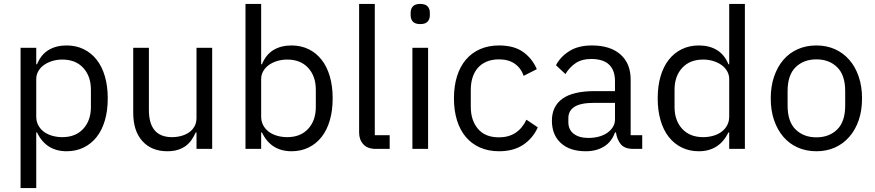

<svg xmlns="http://www.w3.org/2000/svg" viewBox="-20 -760 4467 980"><path d="M85 -516H165V-432H169Q189 -481 227.5 -504.5Q266 -528 320 -528Q368 -528 407 -509Q446 -490 473.5 -455Q501 -420 515.5 -370Q530 -320 530 -258Q530 -196 515.5 -146Q501 -96 473.5 -61Q446 -26 407 -7Q368 12 320 12Q215 12 169 -84H165V200H85ZM298 -60Q366 -60 405 -102.5Q444 -145 444 -214V-302Q444 -371 405 -413.5Q366 -456 298 -456Q271 -456 246.5 -448.5Q222 -441 204 -428Q186 -415 175.5 -396.5Q165 -378 165 -357V-165Q165 -140 175.5 -120.5Q186 -101 204 -87.5Q222 -74 246.5 -67Q271 -60 298 -60Z M983 -84H979Q971 -66 959.5 -48.5Q948 -31 931 -17.5Q914 -4 890 4Q866 12 834 12Q754 12 707 -39.5Q660 -91 660 -185V-516H740V-199Q740 -60 858 -60Q882 -60 904.5 -66Q927 -72 944.5 -84Q962 -96 972.5 -114.5Q983 -133 983 -159V-516H1063V0H983Z M1233 -740H1313V-432H1317Q1337 -481 1375.5 -504.5Q1414 -528 1468 -528Q1516 -528 1555 -509Q1594 -490 1621.5 -455Q1649 -420 1663.5 -370Q1678 -320 1678 -258Q1678 -196 1663.5 -146Q1649 -96 1621.5 -61Q1594 -26 1555 -7Q1516 12 1468 12Q1363 12 1317 -84H1313V0H1233ZM1446 -60Q1514 -60 1553 -102.5Q1592 -145 1592 -214V-302Q1592 -371 1553 -413.5Q1514 -456 1446 -456Q1419 -456 1394.5 -448.5Q1370 -441 1352 -428Q1334 -415 1323.5 -396.5Q1313 -378 1313 -357V-165Q1313 -140 1323.5 -120.5Q1334 -101 1352 -87.5Q1370 -74 1394.5 -67Q1419 -60 1446 -60Z M1898 0Q1856 0 1834.5 -23.5Q1813 -47 1813 -83V-740H1893V-70H1969V0Z M2125 -637Q2099 -637 2087.5 -649.5Q2076 -662 2076 -682V-695Q2076 -715 2087.5 -727.5Q2099 -740 2125 -740Q2151 -740 2162.5 -727.5Q2174 -715 2174 -695V-682Q2174 -662 2162.5 -649.5Q2151 -637 2125 -637ZM2085 -516H2165V0H2085Z M2527 12Q2473 12 2430 -7Q2387 -26 2357.5 -61Q2328 -96 2312.5 -146Q2297 -196 2297 -258Q2297 -320 2312.5 -370Q2328 -420 2357.5 -455Q2387 -490 2430 -509Q2473 -528 2527 -528Q2604 -528 2650.5 -494.5Q2697 -461 2720 -407L2653 -373Q2639 -413 2607 -435Q2575 -457 2527 -457Q2491 -457 2464 -445.5Q2437 -434 2419 -413.5Q2401 -393 2392 -364.5Q2383 -336 2383 -302V-214Q2383 -146 2419.5 -102.5Q2456 -59 2527 -59Q2624 -59 2667 -149L2725 -110Q2700 -54 2650.5 -21Q2601 12 2527 12Z M3213 0Q3168 0 3148.5 -24Q3129 -48 3124 -84H3119Q3102 -36 3063 -12Q3024 12 2970 12Q2888 12 2842.5 -30Q2797 -72 2797 -144Q2797 -217 2850.5 -256Q2904 -295 3017 -295H3119V-346Q3119 -401 3089 -430Q3059 -459 2997 -459Q2950 -459 2918.5 -438Q2887 -417 2866 -382L2818 -427Q2839 -469 2885 -498.5Q2931 -528 3001 -528Q3095 -528 3147 -482Q3199 -436 3199 -354V-70H3258V0ZM2983 -56Q3013 -56 3038 -63Q3063 -70 3081 -83Q3099 -96 3109 -113Q3119 -130 3119 -150V-235H3013Q2944 -235 2912.5 -215Q2881 -195 2881 -157V-136Q2881 -98 2908.5 -77Q2936 -56 2983 -56Z M3702 -84H3698Q3651 12 3547 12Q3499 12 3460 -7Q3421 -26 3393.5 -61Q3366 -96 3351.5 -146Q3337 -196 3337 -258Q3337 -320 3351.5 -370Q3366 -420 3393.5 -455Q3421 -490 3460 -509Q3499 -528 3547 -528Q3601 -528 3639.5 -504.5Q3678 -481 3698 -432H3702V-740H3782V0H3702ZM3569 -60Q3596 -60 3620.5 -67Q3645 -74 3663 -87.5Q3681 -101 3691.5 -120.5Q3702 -140 3702 -165V-357Q3702 -378 3691.5 -396.5Q3681 -415 3663 -428Q3645 -441 3620.5 -448.5Q3596 -456 3569 -456Q3501 -456 3462 -413.5Q3423 -371 3423 -302V-214Q3423 -145 3462 -102.5Q3501 -60 3569 -60Z M4147 12Q4095 12 4052 -7Q4009 -26 3978.5 -61.5Q3948 -97 3931 -146.5Q3914 -196 3914 -258Q3914 -319 3931 -369Q3948 -419 3978.5 -454.5Q4009 -490 4052 -509Q4095 -528 4147 -528Q4199 -528 4241.5 -509Q4284 -490 4315 -454.5Q4346 -419 4363 -369Q4380 -319 4380 -258Q4380 -196 4363 -146.5Q4346 -97 4315 -61.5Q4284 -26 4241.5 -7Q4199 12 4147 12ZM4147 -59Q4212 -59 4253 -99Q4294 -139 4294 -221V-295Q4294 -377 4253 -417Q4212 -457 4147 -457Q4082 -457 4041 -417Q4000 -377 4000 -295V-221Q4000 -139 4041 -99Q4082 -59 4147 -59Z"/></svg>

Font: IBM Plex Sans KR
Style: Regular
Weight: 400
Designer: Mike Abbink; Paul van der Laan; Pieter van Rosmalen; Wujin Sim; Chorong Kim; Dohee Lee;
Foundry: Sandoll Inc.
Version: Version 1.001